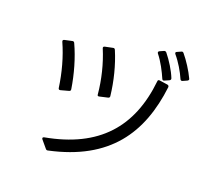

<svg xmlns="http://www.w3.org/2000/svg" viewBox="-148 -1040 1295 1229"><g transform="rotate(20 500.0 -425.5)"><path d="M985 -707C992 -711 995 -716 991 -723C969 -770 933 -826 901 -864C896 -870 891 -871 885 -868L858 -856C850 -853 849 -847 854 -840C889 -799 921 -744 940 -700C943 -693 949 -691 956 -694ZM877 -670C883 -674 886 -679 883 -686C865 -732 830 -788 796 -830C791 -835 786 -837 779 -834L752 -822C744 -818 743 -812 748 -805C782 -763 811 -706 830 -662C833 -655 838 -653 845 -656ZM546 -431C553 -433 556 -438 555 -445C544 -542 519 -644 481 -733C478 -740 473 -743 466 -741L413 -730C404 -728 402 -722 405 -715C442 -627 467 -525 476 -427C476 -419 481 -416 489 -418ZM296 -386C303 -388 306 -392 305 -400C290 -497 261 -600 221 -686C218 -692 213 -695 206 -693L155 -682C147 -680 144 -675 147 -667C186 -580 213 -481 227 -381C228 -373 233 -369 241 -371ZM283 14C287 19 292 21 299 19C690 -65 845 -300 884 -625C884 -633 881 -637 873 -639L818 -647C810 -648 805 -645 805 -637C771 -313 598 -116 247 -52C238 -50 235 -44 241 -36Z"/></g></svg>

Font: LINE Seed JP_OTF Regular
Style: Regular
Weight: 400
Designer: LY Corporation & Fontrix & Fontworks
Version: Version 1.002